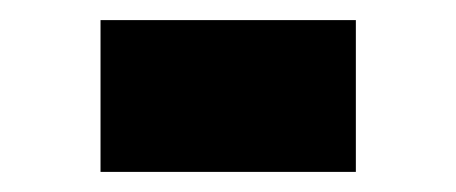

<svg xmlns="http://www.w3.org/2000/svg" viewBox="-20 -368 454 191"><path d="M334 -348V-197H80V-348Z"/></svg>

Font: Syne ExtraBold
Style: Regular
Weight: 800
Designer: Lucas Descroix
Foundry: Bonjour Monde
Version: Version 2.200; ttfautohint (v1.8.4)